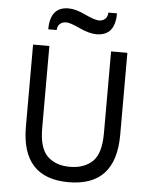

<svg xmlns="http://www.w3.org/2000/svg" viewBox="-60 -958 810 1020"><g transform="rotate(5 344.5 -448.0)"><path d="M422.9 -784.2Q384.8 -784.2 332 -808.6Q280.3 -833 257.8 -833Q238.3 -833 224.6 -821.3Q211.9 -809.6 210.9 -788.1Q196.3 -788.1 166 -788.1Q166 -908.2 264.6 -908.2Q302.7 -908.2 355.5 -882.8Q408.2 -858.4 429.7 -858.4Q449.2 -858.4 462.9 -870.1Q475.6 -881.8 476.6 -904.3Q492.2 -904.3 522.5 -904.3Q522.5 -784.2 422.9 -784.2ZM343.8 11.7Q92.8 11.7 92.8 -262.7Q92.8 -408.2 92.8 -700.2Q115.2 -700.2 179.7 -700.2Q179.7 -590.8 179.7 -262.7Q179.7 -156.2 223.6 -113.3Q267.6 -70.3 343.8 -70.3Q419.9 -70.3 464.8 -113.3Q508.8 -156.2 508.8 -262.7Q508.8 -408.2 508.8 -700.2Q530.3 -700.2 595.7 -700.2Q595.7 -590.8 595.7 -262.7Q595.7 11.7 343.8 11.7Z"/></g></svg>

Font: Overpass
Style: Regular
Weight: 400
Designer: Delve Withrington, Thomas Jockin
Version: Version 3.000;DELV;Overpass; ttfautohint (v1.5)